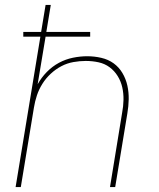

<svg xmlns="http://www.w3.org/2000/svg" viewBox="-20 -755 640 775"><path d="M43 0 143 -607H74V-626H146L164 -735H185L167 -626H344V-607H164L132 -415Q147 -442 169 -464.5Q191 -487 218 -501.5Q245 -516 274.5 -522Q304 -528 332 -528Q361 -528 389 -521.5Q417 -515 438.5 -499.5Q460 -484 474 -460.5Q488 -437 494 -410Q500 -383 499.5 -354.5Q499 -326 494 -297L445 0H424L473 -300Q478 -326 478.5 -352Q479 -378 473.5 -402.5Q468 -427 455 -448Q442 -469 422.5 -483.5Q403 -498 378 -503.5Q353 -509 326 -509Q302 -509 276.5 -504.5Q251 -500 228 -488Q205 -476 185 -457.5Q165 -439 151 -416.5Q137 -394 129 -370Q121 -346 117 -321L64 0Z"/></svg>

Font: Iosevka SS04 Th Ex Obl
Style: Regular
Weight: 100
Width: 7
Italic angle: -9°
Monospace: yes
Designer: Belleve Invis
Foundry: Belleve Invis
Version: Version 19.0.0; ttfautohint (v1.8.4)